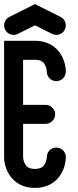

<svg xmlns="http://www.w3.org/2000/svg" viewBox="-20 -916 378 936"><path d="M254.5 -745.9C271.5 -745.9 287.8 -755.3 295.9 -771.5C307.3 -794.4 298.1 -822.2 275.2 -833.6L150.4 -896L25.6 -833.6C2.7 -822.2 -6.5 -794.4 4.9 -771.5C16.3 -748.6 44.1 -739.4 67 -750.8L150.4 -792.5L233.8 -750.8C240.5 -747.5 247.5 -745.9 254.5 -745.9ZM150.4 0.1C260.7 0.1 300.8 -89.8 300.8 -150.4C300.8 -176 280.1 -196.7 254.5 -196.7C228.9 -196.7 208.2 -176 208.2 -150.4C208.2 -150.2 207.6 -134 200.1 -119C194 -106.7 182.7 -92.5 150.4 -92.5C119.1 -92.5 107.9 -105.6 101.7 -117.1C93.2 -132.8 92.6 -150.3 92.6 -150.3V-312.3H202.5C228 -312.3 248.7 -333 248.8 -358.5C248.8 -384.1 228.1 -404.8 202.5 -404.8H92.6V-624.6H150.4C181.7 -624.6 192.9 -611.5 199.1 -600C207.6 -584.3 208.2 -566.8 208.2 -566.8C208.2 -541.2 228.9 -520.5 254.5 -520.5C280.1 -520.5 300.8 -541.2 300.8 -566.8C300.8 -627.3 260.7 -717.2 150.4 -717.2H0V-358.5V-150.3C0 -89.8 40.1 0.1 150.4 0.1Z"/></svg>

Font: Cactron
Style: Regular
Weight: 400
Version: Version 1.0